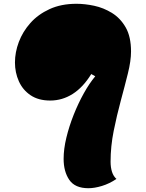

<svg xmlns="http://www.w3.org/2000/svg" viewBox="-20 -795 772 1014"><path d="M447 199Q376 199 346 155Q316 111 316 44Q316 -8 330.5 -68Q345 -128 369 -188.5Q393 -249 422.5 -302Q452 -355 483 -392L462 -404Q419 -334 364 -299Q309 -264 245 -264Q183 -264 141.5 -292Q100 -320 79.5 -366Q59 -412 59 -465Q59 -519 79.5 -573.5Q100 -628 140.5 -673.5Q181 -719 242 -747Q303 -775 384 -775Q428 -775 477.5 -764.5Q527 -754 571.5 -726.5Q616 -699 644 -650Q672 -601 672 -523Q672 -474 655.5 -407.5Q639 -341 618 -263.5Q597 -186 580.5 -104Q564 -22 564 59Q564 89 571.5 112.5Q579 136 595 150Q558 175 518.5 187Q479 199 447 199Z"/></svg>

Font: Lemon
Style: Regular
Weight: 400
Designer: Eduardo Rodriguez Tunni
Foundry: Eduardo Rodriguez Tunni
Version: Version 1.003; ttfautohint (v1.8.4.7-5d5b);gftools[0.9.24]